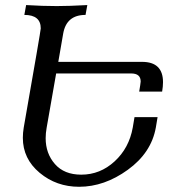

<svg xmlns="http://www.w3.org/2000/svg" viewBox="-20 -713 690 743"><path d="M286.1 9.8Q198.2 9.8 133.3 -44.4Q68.4 -98.6 68.4 -179.7Q68.4 -198.7 71.8 -219.2Q137.7 -594.7 137.7 -603Q137.7 -655.3 74.2 -655.3L81.1 -693.4Q145 -689.5 199.7 -689.5Q246.6 -689.5 317.9 -693.4L311 -655.3Q237.3 -655.3 224.6 -583.5L205.6 -473.6H529.8Q610.8 -473.6 610.8 -395Q610.8 -378.4 607.4 -358.4H518.6Q523.4 -386.2 524.4 -397.5Q524.4 -428.7 487.8 -428.7H197.3L160.6 -219.2Q156.7 -197.8 156.7 -178.2Q156.7 -119.1 192.6 -78.1Q228.5 -37.1 294.4 -37.1Q367.7 -37.1 423.6 -88.6Q479.5 -140.1 493.7 -219.2L500.5 -259.8H589.8L583 -219.2Q565.4 -121.6 474.6 -55.9Q383.8 9.8 286.1 9.8Z"/></svg>

Font: Kelvinch
Style: Italic
Weight: 400
Italic angle: -10°
Designer: Paul James Miller
Foundry: High-Logic / Made with FontCreator
Version: Version 3.40;July 22, 2017;FontCreator 11.0.0.2388 64-bit